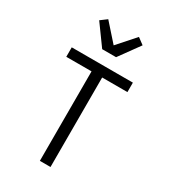

<svg xmlns="http://www.w3.org/2000/svg" viewBox="-220 -1023 991 1126"><g transform="rotate(30 275.0 -460.0)"><path d="M239 0V-606H68V-670H482V-606H311V0ZM228 -750 128 -888 171 -920 275 -803 379 -920 422 -888 322 -750Z"/></g></svg>

Font: Lode Term
Style: Regular
Weight: 400
Monospace: yes
Designer: Belleve Invis
Foundry: Belleve Invis
Version: Version 29.2.0